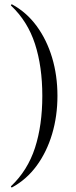

<svg xmlns="http://www.w3.org/2000/svg" viewBox="-20 -745 349 883"><path d="M244.2 -304Q244.2 -211 219.6 -128.5Q195 -46 148.4 17.5Q101.7 81 35.1 117Q34.1 118 31.5 115.5Q29 113 31 111Q107.1 39 140.9 -65Q174.6 -169 174.6 -304Q174.6 -439 140.9 -543Q107.1 -647 31 -719Q29 -721 31.5 -723.5Q34.1 -726 35.1 -725Q101.7 -689 148.4 -625.5Q195 -562 219.6 -480Q244.2 -398 244.2 -304Z"/></svg>

Font: Cormorant Garamond Light
Style: Regular
Weight: 300
Designer: Christian Thalmann (Catharsis Fonts)
Foundry: Catharsis Fonts
Version: Version 4.001